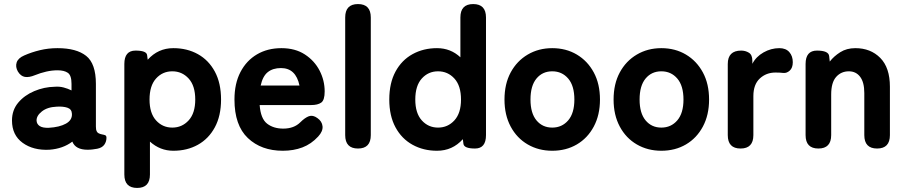

<svg xmlns="http://www.w3.org/2000/svg" viewBox="-20 -731 4459 945"><path d="M223 6Q144 10 91.5 -28Q39 -66 39 -138Q39 -189 69.5 -225.5Q100 -262 148.5 -282.5Q197 -303 249 -304Q272 -306 293 -300.5Q314 -295 332 -286V-318Q332 -360 314 -372.5Q296 -385 263 -385Q236 -385 207.5 -378.5Q179 -372 152 -361Q123 -349 102.5 -352.5Q82 -356 68 -379Q55 -402 62 -423.5Q69 -445 99 -458Q135 -474 176.5 -484Q218 -494 263 -494Q356 -494 404 -456Q452 -418 452 -318V-108Q452 -98 453 -94Q456 -80 464.5 -75.5Q473 -71 482 -69.5Q491 -68 497.5 -65.5Q504 -63 504 -53Q504 -34 493.5 -19Q483 -4 459 1Q448 3 436 4.5Q424 6 411 6Q352 6 336 -34Q290 1 223 6ZM220 -102Q273 -105 304.5 -122.5Q336 -140 334 -171Q333 -194 311.5 -201Q290 -208 259 -206Q213 -204 186 -182.5Q159 -161 160 -137Q161 -120 175.5 -110.5Q190 -101 220 -102Z M655 194Q592 194 592 128V-416Q592 -482 647 -482Q701 -482 704 -460L707 -437Q758 -494 833 -494Q901 -494 954 -464.5Q1007 -435 1037.5 -378.5Q1068 -322 1068 -241Q1068 -161 1037.5 -104.5Q1007 -48 954 -18.5Q901 11 833 11Q768 11 718 -34V128Q718 194 655 194ZM828 -103Q876 -103 908.5 -138.5Q941 -174 941 -241Q941 -309 908.5 -344.5Q876 -380 828 -380Q780 -380 748 -344.5Q716 -309 716 -241Q716 -174 748 -138.5Q780 -103 828 -103Z M1372 11Q1266 11 1200 -51.5Q1134 -114 1134 -241Q1134 -320 1163.5 -376.5Q1193 -433 1245 -463.5Q1297 -494 1365 -494Q1433 -494 1480.5 -463Q1528 -432 1553 -383.5Q1578 -335 1578 -281Q1578 -238 1561 -226Q1544 -214 1512 -214H1258Q1263 -147 1294.5 -122.5Q1326 -98 1374 -98Q1427 -98 1458 -129Q1481 -152 1500.5 -159Q1520 -166 1542 -150Q1565 -134 1567.5 -109.5Q1570 -85 1546 -59Q1512 -22 1468.5 -5.5Q1425 11 1372 11ZM1263 -310H1454Q1436 -396 1363 -396Q1323 -396 1298 -376Q1273 -356 1263 -310Z M1742 0Q1679 0 1679 -66V-645Q1679 -711 1742 -711Q1805 -711 1805 -645V-66Q1805 0 1742 0Z M2131 11Q2064 11 2010.5 -18.5Q1957 -48 1926.5 -104.5Q1896 -161 1896 -241Q1896 -322 1926.5 -378.5Q1957 -435 2010.5 -464.5Q2064 -494 2131 -494Q2198 -494 2246 -449V-645Q2246 -711 2309 -711Q2372 -711 2372 -645V-66Q2372 0 2318 0Q2264 0 2261 -23L2258 -46Q2207 11 2131 11ZM2136 -103Q2184 -103 2216.5 -138.5Q2249 -174 2249 -241Q2249 -309 2216.5 -344.5Q2184 -380 2136 -380Q2088 -380 2056 -344.5Q2024 -309 2024 -241Q2024 -174 2056 -138.5Q2088 -103 2136 -103Z M2698 11Q2631 11 2577.5 -20Q2524 -51 2493.5 -108Q2463 -165 2463 -241Q2463 -318 2493.5 -374.5Q2524 -431 2577.5 -462.5Q2631 -494 2698 -494Q2766 -494 2819 -462.5Q2872 -431 2902.5 -374.5Q2933 -318 2933 -241Q2933 -165 2902.5 -108Q2872 -51 2819 -20Q2766 11 2698 11ZM2698 -103Q2746 -103 2776.5 -138.5Q2807 -174 2807 -241Q2807 -309 2776.5 -344.5Q2746 -380 2698 -380Q2650 -380 2620.5 -344.5Q2591 -309 2591 -241Q2591 -174 2620.5 -138.5Q2650 -103 2698 -103Z M3235 11Q3168 11 3114.5 -20Q3061 -51 3030.5 -108Q3000 -165 3000 -241Q3000 -318 3030.5 -374.5Q3061 -431 3114.5 -462.5Q3168 -494 3235 -494Q3303 -494 3356 -462.5Q3409 -431 3439.5 -374.5Q3470 -318 3470 -241Q3470 -165 3439.5 -108Q3409 -51 3356 -20Q3303 11 3235 11ZM3235 -103Q3283 -103 3313.5 -138.5Q3344 -174 3344 -241Q3344 -309 3313.5 -344.5Q3283 -380 3235 -380Q3187 -380 3157.5 -344.5Q3128 -309 3128 -241Q3128 -174 3157.5 -138.5Q3187 -103 3235 -103Z M3625 0Q3562 0 3562 -66V-416Q3562 -482 3628 -482Q3649 -482 3666 -471.5Q3683 -461 3683 -432V-417Q3701 -452 3738 -473Q3775 -494 3816 -494Q3848 -494 3865 -474.5Q3882 -455 3882 -425Q3882 -397 3867 -383.5Q3852 -370 3835 -372Q3827 -373 3817.5 -373.5Q3808 -374 3797 -374Q3751 -374 3719.5 -344.5Q3688 -315 3688 -258V-66Q3688 0 3625 0Z M4008 0Q3945 0 3945 -66V-416Q3945 -482 4001 -482Q4058 -482 4061 -455L4064 -428Q4084 -454 4115.5 -474Q4147 -494 4190 -494Q4265 -494 4312.5 -446Q4360 -398 4360 -304V-66Q4360 0 4297 0Q4234 0 4234 -66V-273Q4234 -326 4213.5 -353Q4193 -380 4158 -380Q4120 -380 4095.5 -352.5Q4071 -325 4071 -266V-66Q4071 0 4008 0Z"/></svg>

Font: Zen Maru Gothic Black
Style: Regular
Weight: 900
Designer: Yoshimichi Ohira
Foundry: Positype
Version: Version 1.001